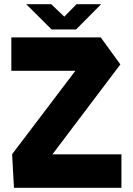

<svg xmlns="http://www.w3.org/2000/svg" viewBox="-20 -897 634 917"><path d="M34.2 -558.7V-718.5H461.1L443.9 -558.7ZM172.1 -82.7 37.9 -159.8V-160.6L461.1 -718.5L554.8 -589.3ZM46.7 0 37.9 -159.8H560V0ZM226.6 -756.2 106.1 -876V-877H224.5L330.3 -776.5ZM227 -756.2 345.5 -877H462.1V-876L343.2 -756.2Z"/></svg>

Font: Foldit Thin
Style: Regular
Weight: 100
Designer: Sophia Tai
Foundry: Sophia Tai
Version: Version 1.003